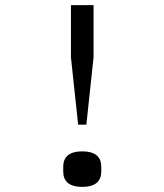

<svg xmlns="http://www.w3.org/2000/svg" viewBox="-20 -718 640 747"><path d="M316 -233 344 -495V-698H256V-495L284 -233ZM300 9C355 9 374 -16 374 -51V-69C374 -104 355 -129 300 -129C245 -129 226 -104 226 -69V-51C226 -16 245 9 300 9Z"/></svg>

Font: IBM Mono
Style: Regular
Weight: 400
Monospace: yes
Designer: Mike Abbink, Paul van der Laan, Pieter van Rosmalen
Foundry: Bold Monday
Version: Version 2.3